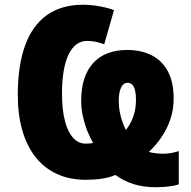

<svg xmlns="http://www.w3.org/2000/svg" viewBox="-20 -745 803 806"><path d="M709 -331.1Q709 -285.6 695.6 -245.4Q682.1 -205.1 658.7 -170.4Q635.3 -135.7 605 -107.4Q615.7 -103.5 634.3 -101.6Q652.8 -99.6 662.6 -99.6Q682.1 -99.6 698.5 -102.5Q714.8 -105.5 730.5 -110.8V28.8Q722.2 32.2 705.1 35.2Q688 38.1 668.9 39.6Q649.9 41 634.8 41Q582.5 41 540.5 27.8Q498.5 14.6 464.4 -10.7Q441.4 0 408.9 4.9Q376.5 9.8 340.8 9.8Q272.9 9.8 219.7 -14.4Q166.5 -38.6 129.6 -85Q92.8 -131.3 73.7 -197.3Q54.7 -263.2 54.7 -347.2Q54.7 -468.8 85 -553Q115.2 -637.2 176.3 -681.2Q237.3 -725.1 328.6 -725.1Q363.8 -725.1 402.1 -717.8Q440.4 -710.4 458.5 -702.1L417.5 -559.1Q398.4 -565.9 382.1 -569.6Q365.7 -573.2 345.2 -573.2Q320.3 -573.2 301 -558.8Q281.7 -544.4 268.1 -516.4Q254.4 -488.3 247.3 -447.3Q240.2 -406.2 240.2 -353Q240.2 -285.2 252.4 -238Q264.6 -190.9 286.9 -166.5Q309.1 -142.1 338.9 -142.1Q350.1 -142.1 358.4 -142.8Q366.7 -143.6 371.1 -145Q359.9 -163.1 348.1 -191.4Q336.4 -219.7 328.6 -253.7Q320.8 -287.6 320.8 -321.8Q320.8 -373.5 333.5 -413.1Q346.2 -452.6 370.8 -480Q395.5 -507.3 431.4 -521.2Q467.3 -535.2 513.7 -535.2Q572.8 -535.2 616.7 -512.9Q660.6 -490.7 684.8 -445.3Q709 -399.9 709 -331.1ZM550.8 -326.2Q550.8 -349.1 547.1 -365Q543.5 -380.9 535.6 -389.2Q527.8 -397.5 515.1 -397.5Q507.3 -397.5 500.7 -393.1Q494.1 -388.7 489.3 -379.4Q484.4 -370.1 481.4 -356Q478.5 -341.8 478.5 -321.8Q478.5 -296.4 482.9 -274.2Q487.3 -252 494.1 -233.2Q501 -214.4 508.3 -199.2Q520 -213.4 529.5 -232.2Q539.1 -251 544.9 -274.4Q550.8 -297.9 550.8 -326.2Z"/></svg>

Font: Open Sans SemiCondensed ExtraBold
Style: Regular
Weight: 800
Width: 4
Designer: Monotype Design Team
Foundry: Monotype Imaging Inc.
Version: Version 3.000